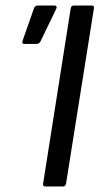

<svg xmlns="http://www.w3.org/2000/svg" viewBox="-20 -675 371 695"><path d="M145 0Q134 0 136 -10L236 -645Q238 -655 247 -655H311Q322 -655 320 -645L219 -10Q217 0 209 0ZM68 -516Q58 -516 62 -528L103 -645Q105 -651 109 -653Q113 -655 119 -655H177Q183 -655 184.5 -651Q186 -647 183 -642L127 -526Q124 -520 120 -518Q116 -516 111 -516Z"/></svg>

Font: Sofia Sans Hairline
Style: Italic
Weight: 1
Italic angle: -9°
Designer: Botio Nikoltchev, Ani Petrova
Foundry: lettersoup
Version: Version 4.102